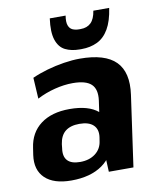

<svg xmlns="http://www.w3.org/2000/svg" viewBox="-86 -830 751 907"><g transform="rotate(-10 289.5 -376.0)"><path d="M355 -193 376 -340Q383 -393 357 -417.5Q331 -442 268 -442Q227 -442 181.5 -430.5Q136 -419 96 -398L90 -499Q123 -514 163 -525.5Q203 -537 244.5 -543.5Q286 -550 321 -550Q442 -550 493.5 -498Q545 -446 530 -340L482 0H364ZM183 10Q99 10 57.5 -29.5Q16 -69 26 -140L31 -173Q41 -245 93.5 -284.5Q146 -324 232 -324Q323 -324 368.5 -285.5Q414 -247 404 -176L399 -142Q389 -70 332 -30Q275 10 183 10ZM239 -69Q283 -69 312 -91Q341 -113 346 -150L349 -169Q354 -206 332.5 -226.5Q311 -247 266 -247Q223 -247 198.5 -227.5Q174 -208 168 -167L166 -148Q160 -109 178.5 -89Q197 -69 239 -69ZM329 -593Q289 -593 260 -607.5Q231 -622 218.5 -659.5Q206 -697 215 -762H291Q286 -732 292 -715.5Q298 -699 311.5 -693Q325 -687 342 -687H350Q381 -687 399.5 -705Q418 -723 424 -762H500Q491 -700 469 -662.5Q447 -625 413.5 -609Q380 -593 338 -593Z"/></g></svg>

Font: Pathway Extreme SemiCondensed
Style: Bold Italic
Weight: 700
Width: 4
Italic angle: -8°
Version: Version 1.001;gftools[0.9.26]